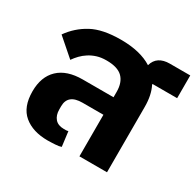

<svg xmlns="http://www.w3.org/2000/svg" viewBox="-132 -732 911 892"><g transform="rotate(30 323.5 -286.5)"><path d="M224 10Q144 10 96.5 -29.5Q49 -69 49 -153Q49 -231 94 -274Q139 -317 224 -317H389V-346Q389 -396 362.5 -422.5Q336 -449 276 -449Q247 -449 225 -442Q203 -435 185 -423.5Q167 -412 153 -397.5Q139 -383 128 -367L34 -449Q72 -503 130 -534.5Q188 -566 286 -566Q390 -566 453 -526Q461 -555 482.5 -569Q504 -583 537 -583H647V-461H515V-457Q537 -414 537 -351V0H389V-223H277Q199 -223 199 -159V-142Q199 -111 215 -92.5Q231 -74 262 -74Q268 -74 274 -74Q280 -74 286 -76L296 3Q291 5 282.5 6.5Q274 8 263.5 8.5Q253 9 242.5 9.5Q232 10 224 10Z"/></g></svg>

Font: IBM-Poppins
Style: Poppins-Bold
Weight: 700
Designer: Mike Abbink, Paul van der Laan, Pieter van Rosmalen, Ben Mitchell, Mark Frömberg
Foundry: Bold Monday
Version: Version 1.1